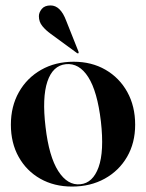

<svg xmlns="http://www.w3.org/2000/svg" viewBox="-20 -676 537 706"><path d="M251 -449Q317 -449 368 -419.5Q419 -390 448 -337.8Q477 -285.5 477 -217.5Q477 -150.5 447.2 -99.2Q417.5 -48 365 -19Q312.5 10 245 10Q179 10 128.2 -18.8Q77.5 -47.5 48.8 -98.8Q20 -150 20 -217.5Q20 -285 49.5 -337.2Q79 -389.5 131.2 -419.2Q183.5 -449 251 -449ZM275.5 1.5Q321.5 -3 342.5 -61.2Q363.5 -119.5 351 -229.5Q338 -340 304.5 -392.5Q271 -445 222 -440Q174 -435 154.2 -376Q134.5 -317 147.5 -209Q160 -100.5 194.2 -47Q228.5 6.5 275.5 1.5ZM223.5 -599.5 268.5 -486.5Q270 -482 268.5 -480.5Q266.5 -478.5 263 -481L166 -552Q148.5 -564.5 135.8 -580Q123 -595.5 123 -616.5Q123 -630 133.5 -643Q144 -656 166 -656Q202.5 -656 223.5 -599.5Z"/></svg>

Font: Fraunces 144pt SemiBold
Style: Regular
Weight: 600
Version: Version 1.000;[0bf87f6ff]